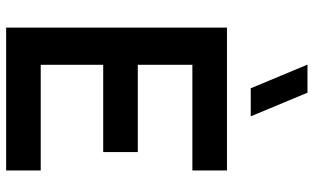

<svg xmlns="http://www.w3.org/2000/svg" viewBox="-218 -804 1022 626"><g transform="rotate(90 293.0 -491.0)"><path d="M267.8 -797.5 190.7 -982.5H282.2L359.3 -797.5ZM70 0V-720H535.8V-607.2H191.2V-429.3H475.8V-316.5H191.2V-112.8H535.8V0Z"/></g></svg>

Font: Vela Sans GX ExtLt
Style: Regular
Weight: 200
Designer: Principal design: Mikhail Sharanda - project Manrope.
Design modification: Ravid Balaliev
Foundry: Mikhail Sharanda
Version: Version 1.001